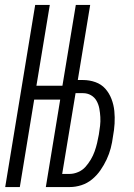

<svg xmlns="http://www.w3.org/2000/svg" viewBox="-20 -755 540 775"><path d="M1 0 122 -735H181L127 -409H232L286 -735H344L294 -432H315Q341 -432 365 -423.5Q389 -415 405 -397Q421 -379 430 -355.5Q439 -332 441.5 -307Q444 -282 442.5 -256Q441 -230 436 -204Q433 -180 427 -157Q421 -134 410.5 -111.5Q400 -89 385.5 -68Q371 -47 351.5 -31Q332 -15 308.5 -7.5Q285 0 262 0H165L223 -353H118L60 0ZM261 -53Q278 -53 295.5 -60.5Q313 -68 325 -81.5Q337 -95 346.5 -111Q356 -127 362 -144Q368 -161 372 -178Q376 -195 379 -212Q382 -230 384 -247.5Q386 -265 385 -282.5Q384 -300 381 -316.5Q378 -333 370 -347.5Q362 -362 347.5 -370.5Q333 -379 315 -379H285L231 -53Z"/></svg>

Font: Iosevka Term Curly Light
Style: Italic
Weight: 300
Italic angle: -9°
Designer: Belleve Invis
Foundry: Belleve Invis
Version: Version 32.3.0